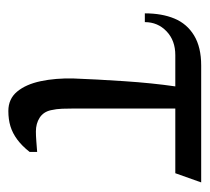

<svg xmlns="http://www.w3.org/2000/svg" viewBox="-41 -449 502 460"><g transform="rotate(90 210.0 -219.0)"><path d="M246 12Q217 12 199.5 -9Q182 -30 174.5 -65.5Q167 -101 168 -144Q170 -198 174.5 -265.5Q179 -333 187 -388H112Q77 -388 55 -367Q33 -346 33 -315H12Q12 -356 24.5 -386Q37 -416 65 -433Q93 -450 137 -450H417L395 -388H240V-145Q240 -131 240.5 -117Q241 -103 244 -90Q248 -72 262 -63Q276 -54 295 -54Q305 -54 318 -55Q331 -56 344 -57V-39Q330 -21 314.5 -9.5Q299 2 282.5 7Q266 12 246 12Z"/></g></svg>

Font: Ancizar Serif Light
Style: Regular
Weight: 300
Designer: Cesar Puertas, Viviana Monsalve, Julian Moncada, Julian Prieto, Jose Castro, Felipe Aragon, Mariel Hernandez, Sara Alarc
Version: Version 8.100